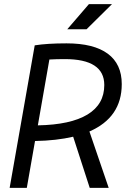

<svg xmlns="http://www.w3.org/2000/svg" viewBox="-20 -914 626 934"><path d="M26.9 0 148.9 -693.4Q209 -703.1 303.7 -703.1Q436 -703.1 504.2 -652.8Q572.3 -602.5 572.3 -504.9Q572.3 -342.8 415 -274.4L508.8 0H416.5L335.9 -249Q255.9 -230 150.4 -228L110.4 0ZM164.1 -304.2Q323.2 -307.1 405.3 -356.7Q487.3 -406.2 487.3 -500.5Q487.3 -626.5 295.4 -626.5Q255.4 -626.5 220.2 -624.5ZM307.1 -771.5 412.6 -894H524.9L400.9 -771.5Z"/></svg>

Font: Cascadia Mono PL SemiLight
Style: Italic
Weight: 350
Italic angle: -10°
Monospace: yes
Designer: Aaron Bell
Foundry: Saja Typeworks
Version: Version 2404.023; ttfautohint (v1.8.4)